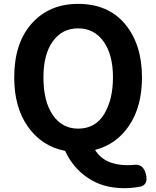

<svg xmlns="http://www.w3.org/2000/svg" viewBox="-20 -774 810 995"><path d="M384.8 -107.4Q474.6 -107.4 520 -183.1Q565.4 -258.8 565.4 -373Q565.4 -491.2 516.6 -559.1Q467.8 -627 384.8 -627Q301.8 -627 253.4 -559.6Q205.1 -492.2 205.1 -373Q205.1 -249 253.4 -178.2Q301.8 -107.4 384.8 -107.4ZM384.8 -753.9Q541 -753.9 628.4 -648.9Q715.8 -543.9 715.8 -373Q715.8 -223.6 650.4 -125Q585 -26.4 472.7 2.9Q521.5 82 640.6 82Q659.2 82 667 81.1Q722.7 70.3 736.3 129.9Q749 179.7 710.9 192.4Q667 201.2 624 201.2Q514.6 201.2 436 148.4Q357.4 95.7 317.4 7.8Q197.3 -15.6 125.5 -116.2Q53.7 -216.8 53.7 -373Q53.7 -550.8 144.5 -652.3Q235.4 -753.9 384.8 -753.9Z"/></svg>

Font: GenSenMaruGothic TW TTF Bold
Style: Regular
Weight: 700
Version: Version 1.301